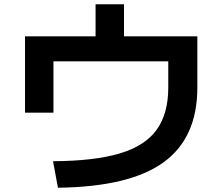

<svg xmlns="http://www.w3.org/2000/svg" viewBox="-20 -834 1040 898"><path d="M228 -80Q422 -81 540.5 -116.5Q659 -152 713 -227.5Q767 -303 767 -424V-547H230V-307H97V-664H427V-814H560V-664H903V-424Q903 -189 744.5 -74.5Q586 40 251 44Z"/></svg>

Font: M PLUS 1 Code
Style: Regular
Weight: 400
Designer: Coji Morishita
Foundry: UNDERFOREST DESIGN
Version: Version 1.005